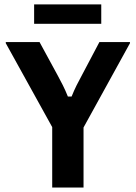

<svg xmlns="http://www.w3.org/2000/svg" viewBox="-20 -838 607 858"><path d="M432.5 -731.7V-818.3H132.5V-731.7ZM353.3 0V-268.3L560.8 -645V-650H424.2L345 -500C330 -472.5 315 -444.2 300 -406.7H283.3C268.3 -444.2 253.3 -472.5 238.3 -500L156.7 -650H5.8V-645L213.3 -270V0Z"/></svg>

Font: Familjen Grotesk
Style: Bold
Weight: 700
Designer: Anders Wikstroem, Jonas Baeckman, Matilda Gysing, Kristian Moeller
Foundry: Familjen STHLM AB
Version: Version 2.000